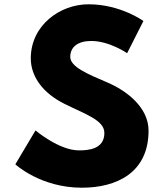

<svg xmlns="http://www.w3.org/2000/svg" viewBox="-20 -860 764 895"><path d="M392.5 -840C259.5 -840 123.5 -742 123.5 -588C123.5 -502 181.5 -425 280.5 -376C378.5 -327 466.5 -300 466.5 -240C466.5 -163 388.5 -159 347.5 -159C255.5 -159 145.5 -252 145.5 -252L51.5 -94C51.5 -94 168.5 15 361.5 15C522.5 15 672.5 -54 672.5 -251C672.5 -359 571.5 -437 479.5 -476C385.5 -516 307.5 -549 307.5 -595C307.5 -640 341.5 -669 405.5 -669C490.5 -669 572.5 -612 572.5 -612L648.5 -762C648.5 -762 542.5 -840 392.5 -840Z"/></svg>

Font: Sztylet
Style: Bd
Weight: 700
Foundry: Cannot Into Space Fonts, PlusOne Fonts
Version: Version 0.12